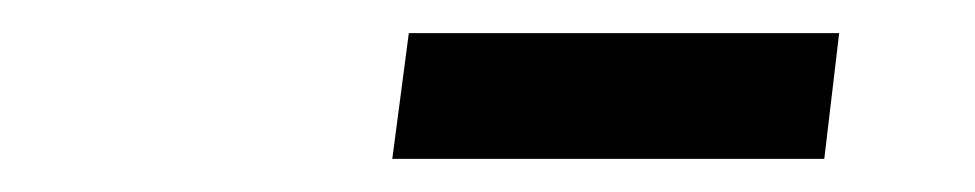

<svg xmlns="http://www.w3.org/2000/svg" viewBox="-20 -692 589 116"><path d="M217 -596H478L487 -672H227Z"/></svg>

Font: Falling Sky
Style: Obl
Weight: 400
Designer: Paul D. Hunt
Foundry: Adobe Systems Incorporated
Version: Version 1.02